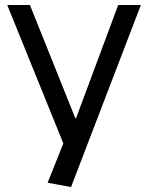

<svg xmlns="http://www.w3.org/2000/svg" viewBox="-20 -560 593 770"><path d="M171 173 248 -20 240 30 9 -540H100L282 -86H285L454 -540H545L265 190Z"/></svg>

Font: Pathway Extreme 72pt Medium
Style: Regular
Weight: 500
Designer: Eduardo Rodriguez Tunni
Foundry: Eduardo Rodriguez Tunni
Version: Version 1.001;gftools[0.9.26]